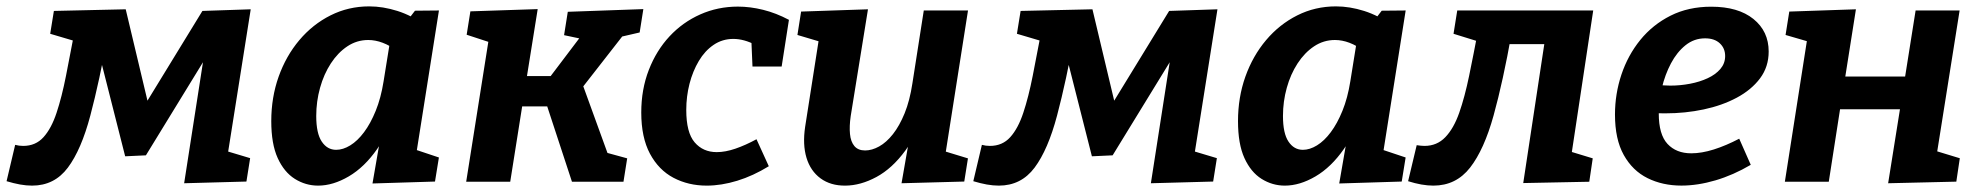

<svg xmlns="http://www.w3.org/2000/svg" viewBox="-61 -567 6176 599"><path d="M-40.5 -1.7 -13.7 -115.1Q-1.7 -111.8 11.3 -111.8Q50.2 -111.8 74.7 -139Q99.3 -166.2 115.5 -215.2Q131.8 -264.2 144.9 -330.6Q157.9 -397.1 172.9 -475.7L189.2 -433.9L95.6 -461.6L107.1 -532.9L331.2 -538L416.1 -181.3H355.2L570.5 -532.9L721.2 -538L647 -69.8L635.9 -98.6L719.4 -73.6L707.8 -0.6L513.5 4.7L579.5 -419.6H600.9L394.2 -82.4L329.5 -79.4L246 -408.6L276.4 -463.6Q249.1 -313 220.8 -206.5Q192.6 -100 150.7 -44Q108.7 12.1 39.1 12.1Q21.3 12.1 1.5 8.6Q-18.2 5 -40.5 -1.7Z M931.5 12.1Q892.5 12.1 858.9 -8.9Q825.4 -29.9 805.3 -74Q785.3 -118 785.3 -189.1Q785.3 -263.2 808.3 -327.9Q831.4 -392.6 872.9 -441.8Q914.5 -491.1 970.3 -519.1Q1026.1 -547.1 1090.9 -547.1Q1133.8 -547.1 1179 -532.8Q1224.2 -518.5 1269 -486.4L1207.1 -499.1L1233.7 -533.6L1308.4 -534.3L1228.4 -28.5L1180.5 -118.4L1308.3 -75.7L1296.1 -0.6L1101.1 5.4L1131.3 -168.8L1172.1 -242.8Q1155.4 -159.4 1115.8 -102.4Q1076.2 -45.5 1027.1 -16.7Q978 12.1 931.5 12.1ZM987.8 -99.6Q1009.2 -99.6 1031.8 -113.5Q1054.5 -127.4 1074.7 -154.5Q1095 -181.5 1111.2 -221.4Q1127.4 -261.2 1135.7 -313.2L1158 -451.7L1180.7 -406.3Q1156 -424.9 1133.1 -433.5Q1110.2 -442.2 1087.8 -442.2Q1052.3 -442.2 1022.7 -422.5Q993.1 -402.8 971.2 -369.2Q949.3 -335.6 937.5 -293.1Q925.6 -250.6 925.6 -205.1Q925.6 -150.9 942.8 -125.3Q959.9 -99.6 987.8 -99.6Z M1393.4 0 1473.1 -503.7 1522.1 -417 1394.9 -458.6 1406.5 -531.6 1616.5 -538.6 1579.9 -310.2 1561.6 -329.7H1683.8L1645.5 -314.5L1754.9 -459L1762.6 -443.8L1698.8 -457.3L1710.4 -530.2L1946.1 -538.6L1934.6 -465.7L1851.8 -446.6L1892.2 -468.6L1744.6 -279.5L1752.2 -315.7L1839.5 -75.2L1822.3 -93.1L1895.7 -73L1884.1 0H1723.4L1641 -250.9L1659.6 -235H1546L1571 -253.6L1530.8 0Z M2143.8 12.1Q2086.6 12.1 2040.2 -12.3Q1993.9 -36.7 1966.7 -87.5Q1939.6 -138.3 1939.6 -216.1Q1939.6 -288.2 1963.2 -348.9Q1986.8 -409.6 2027.9 -453.7Q2069 -497.8 2123.8 -522.1Q2178.6 -546.4 2241.1 -546.4Q2279.3 -546.4 2319.7 -536.4Q2360.2 -526.4 2400.3 -505.1L2377.6 -359.5H2286.6L2283.1 -440.9L2296.6 -426.5Q2260.1 -445.6 2226.9 -445.6Q2192.6 -445.6 2165.3 -427Q2138 -408.5 2119.2 -376.8Q2100.3 -345.1 2090.1 -305.6Q2080 -266.1 2080 -223.9Q2080 -153.5 2106.1 -123Q2132.2 -92.4 2175.1 -92.4Q2201.9 -92.4 2233.4 -103.2Q2264.9 -114 2299.1 -132.6L2337.5 -48.4Q2288.6 -18.3 2239 -3.1Q2189.3 12.1 2143.8 12.1Z M2576.3 12.1Q2530.4 12.5 2499 -10.5Q2467.6 -33.5 2455.1 -74.7Q2442.6 -116 2450.9 -171.5L2496.1 -460.4L2507.2 -434L2426.8 -457.9L2438.3 -530.9L2646.9 -538L2593 -204.7Q2588.4 -172.8 2590.8 -148.8Q2593.1 -124.8 2604.6 -111.2Q2616.2 -97.6 2638 -97.6Q2659.1 -97.6 2681.7 -110.1Q2704.3 -122.6 2724.8 -148.5Q2745.2 -174.3 2761.3 -213.7Q2777.3 -253 2785.5 -307L2821 -534.3H2959L2886.8 -75.2L2870.2 -99.9L2958.8 -72.9L2947.3 -0.6L2751.6 4.7L2781.8 -168.2L2824.7 -242.1Q2804.9 -154 2763.8 -97.7Q2722.6 -41.4 2673.2 -14.8Q2623.8 11.8 2576.3 12.1Z M2975.5 -1.7 3002.3 -115.1Q3014.3 -111.8 3027.3 -111.8Q3066.2 -111.8 3090.7 -139Q3115.3 -166.2 3131.5 -215.2Q3147.8 -264.2 3160.9 -330.6Q3173.9 -397.1 3188.9 -475.7L3205.2 -433.9L3111.6 -461.6L3123.1 -532.9L3347.2 -538L3432.1 -181.3H3371.2L3586.5 -532.9L3737.2 -538L3663 -69.8L3651.9 -98.6L3735.4 -73.6L3723.8 -0.6L3529.5 4.7L3595.5 -419.6H3616.9L3410.2 -82.4L3345.5 -79.4L3262 -408.6L3292.4 -463.6Q3265.1 -313 3236.8 -206.5Q3208.6 -100 3166.7 -44Q3124.7 12.1 3055.1 12.1Q3037.3 12.1 3017.5 8.6Q2997.8 5 2975.5 -1.7Z M3947.5 12.1Q3908.5 12.1 3874.9 -8.9Q3841.4 -29.9 3821.3 -74Q3801.3 -118 3801.3 -189.1Q3801.3 -263.2 3824.3 -327.9Q3847.4 -392.6 3888.9 -441.8Q3930.5 -491.1 3986.3 -519.1Q4042.1 -547.1 4106.9 -547.1Q4149.8 -547.1 4195 -532.8Q4240.2 -518.5 4285 -486.4L4223.1 -499.1L4249.7 -533.6L4324.4 -534.3L4244.4 -28.5L4196.5 -118.4L4324.3 -75.7L4312.1 -0.6L4117.1 5.4L4147.3 -168.8L4188.1 -242.8Q4171.4 -159.4 4131.8 -102.4Q4092.2 -45.5 4043.1 -16.7Q3994 12.1 3947.5 12.1ZM4003.8 -99.6Q4025.2 -99.6 4047.8 -113.5Q4070.5 -127.4 4090.7 -154.5Q4111 -181.5 4127.2 -221.4Q4143.4 -261.2 4151.7 -313.2L4174 -451.7L4196.7 -406.3Q4172 -424.9 4149.1 -433.5Q4126.2 -442.2 4103.8 -442.2Q4068.3 -442.2 4038.7 -422.5Q4009.1 -402.8 3987.2 -369.2Q3965.3 -335.6 3953.5 -293.1Q3941.6 -250.6 3941.6 -205.1Q3941.6 -150.9 3958.8 -125.3Q3975.9 -99.6 4003.8 -99.6Z M4332 -1.7 4358.8 -114.1Q4364.8 -113.1 4371.1 -112.5Q4377.5 -111.8 4383.1 -111.8Q4422 -111.8 4448.1 -139Q4474.3 -166.2 4491.5 -215.2Q4508.7 -264.2 4522.4 -330.6Q4536.1 -397.1 4551 -475.7L4579.5 -428.8L4473.7 -461.6L4485.3 -534.3H4909.5L4841.4 -83.1L4833 -95.8L4908 -73L4897.2 0L4691.2 4.1L4763 -469.8L4777.9 -429.3H4608.4L4654.9 -463.6Q4628.2 -313.3 4598.7 -206.8Q4569.2 -100.4 4525.4 -44.1Q4481.5 12.1 4410.9 12.1Q4393.1 12.1 4373.1 8.6Q4353.2 5 4332 -1.7Z M5184.5 12Q5126 12 5079.1 -11.2Q5032.2 -34.4 5004.8 -83.5Q4977.4 -132.5 4977.4 -209.7Q4977.4 -274.1 4997.5 -334.3Q5017.6 -394.5 5056.3 -442.3Q5095.1 -490.1 5150.8 -518.1Q5206.5 -546.1 5277.8 -546.1Q5361.8 -546.1 5409.3 -507.8Q5456.9 -469.4 5456.9 -406.3Q5456.9 -358.6 5430 -322.6Q5403 -286.6 5357.3 -262.2Q5311.7 -237.8 5254.1 -225.6Q5196.5 -213.4 5135.3 -213.4Q5124.3 -213.4 5115.5 -213.6Q5106.7 -213.8 5099.7 -214.4L5107.4 -302.5Q5117.7 -301.5 5128.4 -300.7Q5139.1 -299.9 5150 -299.9Q5181.1 -299.9 5211.5 -305.7Q5242 -311.5 5266.6 -323Q5291.3 -334.4 5306.2 -351.8Q5321.1 -369.3 5321.1 -392.2Q5321.1 -416.3 5304.5 -431.8Q5287.9 -447.4 5258.5 -447.4Q5224.3 -447.4 5197.4 -425.8Q5170.5 -404.2 5152 -369.2Q5133.5 -334.2 5123.8 -293.1Q5114 -252 5114 -212.9Q5114 -147.3 5141.3 -118Q5168.6 -88.7 5215.3 -88.7Q5247.8 -88.7 5285.8 -100.7Q5323.8 -112.7 5365 -134.3L5401 -52.8Q5346.3 -20.6 5290.8 -4.3Q5235.3 12 5184.5 12Z M5507.4 0 5581 -470.6 5589.4 -434.7 5509.6 -457.9 5521.2 -530.9 5729.1 -538 5689.8 -289.3 5660.3 -328.3H5921.1L5875.6 -284.1L5915.3 -534.3H6052.6L5979.4 -73.6L5963.6 -100.6L6053.2 -73.3L6042.3 -0.3L5829.6 4.7L5872.6 -264.5L5902.4 -226.1H5642.3L5686.4 -269.9L5644.4 0Z"/></svg>

Font: Bitter Thin
Style: Italic
Weight: 100
Italic angle: -9°
Designer: Sol Matas, and Bitter project Authors
Foundry: Sol Matas
Version: Version 2.002